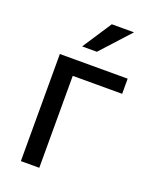

<svg xmlns="http://www.w3.org/2000/svg" viewBox="-140 -815 698 890"><g transform="rotate(20 209.5 -370.0)"><path d="M409.7 -453.6H166V0H75.2V-528.3H409.7ZM254.4 -740.2H363.8L232.9 -596.7H160.2Z"/></g></svg>

Font: MAUL
Style: Regular
Weight: 400
Designer: MAUL
Version: Version 1.0; 2020; ttfautohint (v1.8.3)